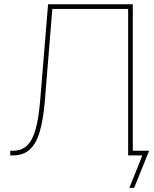

<svg xmlns="http://www.w3.org/2000/svg" viewBox="-20 -748 741 924"><path d="M29.3 -22.5H41.5Q83.5 -22.5 109.9 -47.4Q136.2 -72.3 151.1 -124.8Q166 -177.2 173.3 -264.2L211.4 -727.5H619.1V0H596.7V-705.1H231.9L195.8 -262.2Q188 -170.9 171.1 -113.8Q154.3 -56.6 123 -28.3Q91.8 0 41.5 0H29.3ZM665 0H603.5V-22.5H697.8L625.5 156.2H602.5Z"/></svg>

Font: Intratopia Thin
Style: Regular
Weight: 100
Designer: Rasmus Andersson
Foundry: rsms
Version: Version 3.000;Glyphs 3.2.3 (3260)